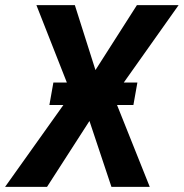

<svg xmlns="http://www.w3.org/2000/svg" viewBox="-55 -731 719 751"><path d="M466.8 -320.3H402.8L530.8 0H380.9L294.9 -257.8L128.9 0H-35.2L192.9 -320.3H138.2L153.8 -408.2H206.5L87.4 -710.9H237.8L318.4 -457L480.5 -710.9H643.6L429.2 -408.2H482.4Z"/></svg>

Font: Roboto Mono
Style: Bold Italic
Weight: 700
Designer: Google
Version: Version 2.000985; 2015; ttfautohint (v1.3)